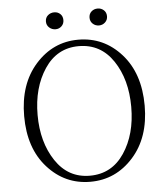

<svg xmlns="http://www.w3.org/2000/svg" viewBox="-60 -948 879 1015"><g transform="rotate(-5 379.5 -440.5)"><path d="M265.6 -804.7Q246.1 -804.7 231.9 -817.4Q217.8 -830.1 217.8 -849.6Q217.8 -870.1 231.9 -882.3Q246.1 -894.5 265.6 -894.5Q284.2 -894.5 297.4 -882.3Q310.5 -870.1 310.5 -849.6Q310.5 -830.1 297.4 -817.4Q284.2 -804.7 265.6 -804.7ZM496.1 -804.7Q476.6 -804.7 462.9 -817.4Q449.2 -830.1 449.2 -849.6Q449.2 -870.1 462.9 -882.3Q476.6 -894.5 496.1 -894.5Q514.6 -894.5 528.3 -882.3Q542 -870.1 542 -849.6Q542 -830.1 528.3 -817.4Q514.6 -804.7 496.1 -804.7ZM378.9 -17.6Q495.1 -17.6 561.5 -116.7Q627.9 -215.8 627.9 -361.3Q627.9 -506.8 561.5 -606Q495.1 -705.1 378.9 -705.1Q263.7 -705.1 197.3 -605.5Q130.9 -505.9 130.9 -361.3Q130.9 -216.8 197.3 -117.2Q263.7 -17.6 378.9 -17.6ZM378.9 -739.3Q514.6 -739.3 606.9 -636.2Q699.2 -533.2 699.2 -361.3Q699.2 -192.4 606.4 -88.9Q513.7 14.6 378.9 14.6Q244.1 14.6 151.9 -87.9Q59.6 -190.4 59.6 -361.3Q59.6 -531.2 152.3 -635.3Q245.1 -739.3 378.9 -739.3Z"/></g></svg>

Font: GenYoMin TW TTF ExtraLight
Style: Regular
Weight: 250
Version: Version 1.300